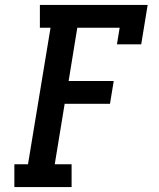

<svg xmlns="http://www.w3.org/2000/svg" viewBox="-20 -755 640 775"><path d="M38 0V-92H93L184 -643H141V-735H576L550 -576H452L463 -643H292L257 -428H439L424 -336H241L201 -92H269V0Z"/></svg>

Font: Iosevka Curly Slab SmBdExObl
Style: Regular
Weight: 600
Width: 7
Italic angle: -9°
Monospace: yes
Designer: Belleve Invis
Foundry: Belleve Invis
Version: Version 11.1.0; ttfautohint (v1.8.3)